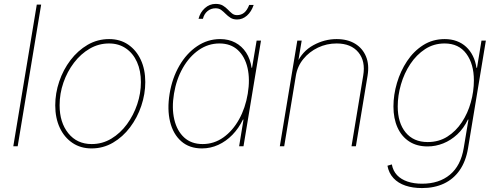

<svg xmlns="http://www.w3.org/2000/svg" viewBox="-20 -751 2563 986"><path d="M191.4 -727.5 70.8 0H48.3L168.9 -727.5Z M450.2 11.2Q394 11.2 352.1 -17.1Q310.1 -45.4 286.9 -95.2Q263.7 -145 263.7 -210Q263.7 -272 284.2 -332.5Q304.7 -393.1 342 -442.1Q379.4 -491.2 429.9 -520.8Q480.5 -550.3 540.5 -550.3Q596.7 -550.3 638.2 -522Q679.7 -493.7 702.9 -444.1Q726.1 -394.5 726.1 -329.6Q726.1 -268.1 705.6 -207.3Q685.1 -146.5 647.9 -97.2Q610.8 -47.9 560.3 -18.3Q509.8 11.2 450.2 11.2ZM450.7 -11.2Q505.9 -11.2 552 -39.1Q598.1 -66.9 632.1 -113.3Q666 -159.7 684.8 -215.8Q703.6 -272 703.6 -329.1Q703.6 -387.7 683.6 -432.4Q663.6 -477.1 626.7 -502.4Q589.8 -527.8 540 -527.8Q486.8 -527.8 440.9 -501.2Q395 -474.6 360.1 -429Q325.2 -383.3 305.7 -326.9Q286.1 -270.5 286.1 -210.4Q286.1 -122.1 330.8 -66.7Q375.5 -11.2 450.7 -11.2Z M1017.1 11.2Q952.6 11.2 910.9 -25.4Q869.1 -62 853.5 -125.7Q837.9 -189.5 851.1 -270Q864.3 -350.1 901.1 -413.6Q938 -477.1 992.2 -513.7Q1046.4 -550.3 1110.4 -550.3Q1154.3 -550.3 1188.2 -532.2Q1222.2 -514.2 1243.9 -481Q1265.6 -447.8 1272 -402.8H1274.4L1297.9 -542.5H1320.3L1230.5 0H1208L1230.5 -136.7H1227.5Q1206.1 -92.3 1173.6 -58.8Q1141.1 -25.4 1101.1 -7.1Q1061 11.2 1017.1 11.2ZM1020.5 -11.2Q1079.1 -11.2 1127 -45.2Q1174.8 -79.1 1207.5 -137.7Q1240.2 -196.3 1252.4 -270Q1264.6 -343.8 1251.2 -402.1Q1237.8 -460.4 1201.2 -494.1Q1164.6 -527.8 1106.9 -527.8Q1049.3 -527.8 1000.7 -494.1Q952.1 -460.4 918.9 -402.1Q885.7 -343.8 873.5 -270Q861.3 -196.3 875 -137.7Q888.7 -79.1 925.5 -45.2Q962.4 -11.2 1020.5 -11.2ZM1197.8 -650.9Q1177.2 -650.9 1163.6 -659.7Q1149.9 -668.5 1138.9 -679.7Q1127.9 -690.9 1116.2 -699.7Q1104.5 -708.5 1087.4 -708.5Q1063.5 -708.5 1045.9 -694.1Q1028.3 -679.7 1022 -654.3H999.5Q1007.8 -687.5 1032 -709.2Q1056.2 -731 1087.4 -731Q1110.4 -731 1124.8 -722.2Q1139.2 -713.4 1149.9 -702.1Q1160.6 -690.9 1171.4 -682.1Q1182.1 -673.3 1197.3 -673.3Q1218.3 -673.3 1233.6 -685.5Q1249 -697.8 1259.8 -725.6H1282.7Q1271 -690.9 1248.3 -670.9Q1225.6 -650.9 1197.8 -650.9Z M1499.5 -362.8 1439.5 0H1417L1506.8 -542.5H1529.3L1509.8 -425.3H1503.9Q1532.2 -487.8 1589.4 -519Q1646.5 -550.3 1708.5 -550.3Q1764.6 -550.3 1803.5 -526.6Q1842.3 -502.9 1859.6 -460.9Q1877 -418.9 1867.7 -362.8L1807.6 0H1785.2L1845.2 -362.8Q1857.9 -437 1820.3 -482.4Q1782.7 -527.8 1708.5 -527.8Q1657.7 -527.8 1613 -506.6Q1568.4 -485.4 1537.8 -448Q1507.3 -410.6 1499.5 -362.8Z M2147 214.8Q2099.1 214.8 2061.8 202.1Q2024.4 189.5 2000.5 163.6Q1976.6 137.7 1969.7 100.1L1992.2 93.3Q1998.5 127 2019.3 148.7Q2040 170.4 2072.8 181.4Q2105.5 192.4 2147.5 192.4Q2234.9 192.4 2290.5 146.2Q2346.2 100.1 2361.3 9.8L2385.7 -136.7H2382.8Q2361.3 -91.8 2328.4 -61Q2295.4 -30.3 2256.1 -14.6Q2216.8 1 2175.8 1Q2120.6 1 2081.5 -24.4Q2042.5 -49.8 2021.5 -95.9Q2000.5 -142.1 2000.5 -204.1Q2000.5 -264.2 2018.6 -325.2Q2036.6 -386.2 2070.6 -437.3Q2104.5 -488.3 2153.3 -519.3Q2202.1 -550.3 2263.7 -550.3Q2297.4 -550.3 2325.2 -540Q2353 -529.8 2374 -510.3Q2395 -490.7 2408.4 -463.6Q2421.9 -436.5 2426.8 -402.8H2429.7L2452.6 -542.5H2475.1L2383.3 11.7Q2372.1 78.1 2340.3 123.5Q2308.6 168.9 2259.5 191.9Q2210.4 214.8 2147 214.8ZM2176.3 -21.5Q2233.4 -21.5 2277.3 -49.3Q2321.3 -77.1 2351.8 -123.3Q2382.3 -169.4 2397.9 -225.6Q2413.6 -281.7 2413.6 -338.4Q2413.6 -422.4 2374.8 -475.1Q2335.9 -527.8 2263.2 -527.8Q2207.5 -527.8 2163.1 -498.8Q2118.7 -469.7 2087.2 -422.4Q2055.7 -375 2039.1 -317.6Q2022.5 -260.3 2022.5 -204.6Q2022.5 -120.6 2063 -71Q2103.5 -21.5 2176.3 -21.5Z"/></svg>

Font: Inter 16pt Thin
Style: Italic
Weight: 250
Italic angle: -9.3988°
Version: Version 4.001;git-66647c0bb